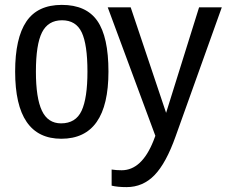

<svg xmlns="http://www.w3.org/2000/svg" viewBox="-20 -558 936 786"><path d="M424 -265Q424 10 231 10Q42 10 42 -265Q42 -402 88 -470Q134 -538 233 -538Q333 -538 378.5 -472.5Q424 -407 424 -265ZM338 -265Q338 -376 314.5 -425.5Q291 -475 234 -475Q177 -475 152 -425.5Q127 -376 127 -265Q127 -157 151.5 -105Q176 -53 230 -53Q290 -53 314 -104.5Q338 -156 338 -265ZM498 208Q461 208 437 202V136Q456 139 478 139Q560 139 608 19L616 -2L421 -528H515L660 -96L795 -528H888L699 0Q660 110 612.5 159Q565 208 498 208Z"/></svg>

Font: Libra Sans
Style: Regular
Weight: 400
Foundry: Context Ltd
Version: Version 1.000; ttfautohint (v1.3)